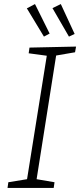

<svg xmlns="http://www.w3.org/2000/svg" viewBox="-20 -924 394 944"><path d="M349 -667 256 -651 160 -43 248 -28 244 0H17L21 -28L113 -43L210 -650L121 -662L125 -690L354 -695ZM196 -744 112 -883 152 -904 224 -759ZM319 -744 238 -884 279 -904 347 -757Z"/></svg>

Font: Bitter Light
Style: Italic
Weight: 300
Italic angle: -9°
Designer: Sol Matas, and Bitter project Authors
Foundry: Sol Matas
Version: Version 2.001